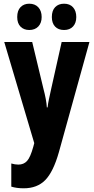

<svg xmlns="http://www.w3.org/2000/svg" viewBox="-20 -777 506 1037"><path d="M108 240Q70 240 41 231V106Q61 112 79 112Q108 112 126 92.5Q144 73 160 15L165 -4L3 -550H154L215 -296Q222 -270 227 -243.5Q232 -217 233 -197H237Q239 -216 244 -239.5Q249 -263 256 -295L313 -550H463L298 45Q268 151 224.5 195.5Q181 240 108 240ZM73 -685Q73 -720 91 -738.5Q109 -757 138 -757Q169 -757 187 -737.5Q205 -718 205 -685Q205 -653 187 -634Q169 -615 138 -615Q109 -615 91 -633Q73 -651 73 -685ZM260 -685Q260 -720 278 -738.5Q296 -757 326 -757Q357 -757 374.5 -737.5Q392 -718 392 -685Q392 -653 374.5 -634Q357 -615 326 -615Q295 -615 277.5 -633.5Q260 -652 260 -685Z"/></svg>

Font: Noto Sans ExtraCondensed ExtraBold
Style: Regular
Weight: 800
Width: 2
Designer: Monotype Design Team
Foundry: Monotype Imaging Inc.
Version: Version 2.013; ttfautohint (v1.8.4.7-5d5b)